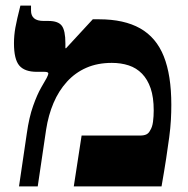

<svg xmlns="http://www.w3.org/2000/svg" viewBox="-20 -667 674 687"><path d="M48 0 76 -190Q84 -247 98.5 -288Q113 -329 127.5 -354Q142 -379 147 -388Q150 -394 151.5 -398Q153 -402 153 -404Q153 -410 139 -410H112Q68 -410 49 -432.5Q30 -455 30 -512Q30 -540 35 -568Q40 -596 53 -647H91V-629Q91 -611 102 -601.5Q113 -592 137 -592H154Q188 -592 201 -575Q214 -558 214 -512V-495L216 -494L312 -598H334Q424 -598 481.5 -565.5Q539 -533 566 -465.5Q593 -398 593 -292Q593 -266 591.5 -238Q590 -210 585.5 -176Q581 -142 574.5 -99.5Q568 -57 558 0H244L272 -182H481Q495 -182 503.5 -186Q512 -190 517 -200Q525 -212 527.5 -231.5Q530 -251 530 -272Q530 -319 519 -351Q508 -383 488 -403.5Q468 -424 440.5 -433Q413 -442 380 -442Q329 -442 289 -424.5Q249 -407 219.5 -374.5Q190 -342 171.5 -298.5Q153 -255 145 -203L115 0Z"/></svg>

Font: Noto Serif Hebrew ExtraBold
Style: Regular
Weight: 800
Version: Version 2.003